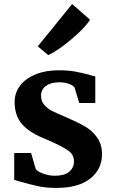

<svg xmlns="http://www.w3.org/2000/svg" viewBox="-20 -914 559 945"><path d="M156 -82Q164 -70 192.5 -59.5Q221 -49 250 -49Q297 -49 320.5 -68.5Q344 -88 344 -120Q344 -153 315 -173.5Q286 -194 217 -224L189 -236Q120 -265 86 -306Q52 -347 52 -412Q52 -457 79 -492.5Q106 -528 155 -548Q204 -568 268 -568Q315 -568 348.5 -562Q382 -556 419 -546Q439 -539 449 -538V-407H370L347 -483Q341 -493 320 -501Q299 -509 272 -509Q231 -509 206.5 -491.5Q182 -474 182 -443Q182 -415 199 -396.5Q216 -378 236 -368Q256 -358 310 -335Q364 -312 399.5 -291Q435 -270 458.5 -236.5Q482 -203 482 -155Q482 -81 424 -35Q366 11 257 11Q206 11 165.5 2Q125 -7 72 -22L50 -29V-161H133ZM166 -686 335 -894 423 -817Q399 -777 329.5 -719Q260 -661 217 -643Z"/></svg>

Font: Koeln Type Serif
Style: Bold
Weight: 700
Designer: Eben Sorkin
Foundry: Eben Sorkin
Version: Version 2.002